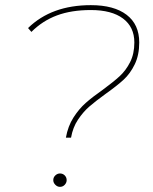

<svg xmlns="http://www.w3.org/2000/svg" viewBox="-20 -723 594 746"><path d="M379 -374Q421 -405 445 -427Q469 -449 485.5 -481.5Q502 -514 502 -558Q502 -618 458 -651Q414 -684 333 -684Q257 -684 201 -663Q145 -642 102 -599L89 -614Q180 -703 333 -703Q423 -703 472 -665.5Q521 -628 521 -558Q521 -509 503.5 -473Q486 -437 460.5 -413.5Q435 -390 390 -358Q350 -329 326.5 -308.5Q303 -288 283 -258Q263 -228 256 -188H236Q244 -233 265.5 -266.5Q287 -300 313 -323Q339 -346 379 -374ZM187 -23Q187 -34 195 -41.5Q203 -49 213 -49Q224 -49 231.5 -41.5Q239 -34 239 -23Q239 -13 231.5 -5Q224 3 213 3Q203 3 195 -5Q187 -13 187 -23Z"/></svg>

Font: Montserrat Alternates Thin
Style: Italic
Weight: 250
Italic angle: -11.3°
Designer: Julieta Ulanovsky
Foundry: Julieta Ulanovsky
Version: Version 7.200